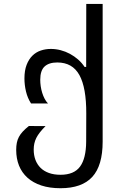

<svg xmlns="http://www.w3.org/2000/svg" viewBox="-20 -763 642 990"><path d="M292 207.5Q235.8 207.5 193.1 193.4Q150.4 179.2 121.6 153.3Q92.8 127.4 78.1 91.1Q63.5 54.7 63.5 9.8Q63.5 -10.3 66.7 -26.4Q69.8 -42.5 77.4 -56.9Q85 -71.3 97.7 -85Q110.4 -98.6 128.9 -113.3L214.8 -112.8Q197.8 -95.7 186 -80.8Q174.3 -65.9 167.2 -51.8Q160.2 -37.6 157 -22.9Q153.8 -8.3 153.8 8.3Q153.8 37.6 162.8 61.5Q171.9 85.4 189.2 102.5Q206.5 119.6 232.4 128.9Q258.3 138.2 292 138.2Q361.8 138.2 392.8 95.9Q423.8 53.7 424.3 -32.7L424.8 -177.2Q425.3 -311 389.4 -376Q353.5 -440.9 275.4 -440.9Q232.4 -440.9 210 -420.2Q187.5 -399.4 187.5 -351.6Q187.5 -335.9 189.9 -318.6Q192.4 -301.3 197.5 -284.7Q202.6 -268.1 210.2 -253.7Q217.8 -239.3 227.5 -229.5H140.1Q122.1 -257.3 114 -291.3Q106 -325.2 106 -358.4Q106 -399.4 117.2 -428.5Q128.4 -457.5 147 -475.8Q165.5 -494.1 190.2 -502.4Q214.8 -510.7 242.2 -510.7Q267.6 -510.7 292.7 -504.2Q317.9 -497.6 340.6 -485.4Q363.3 -473.1 382.8 -456.1Q402.3 -439 416 -418H424.3L424.8 -742.7H509.3V-32.7Q509.3 90.8 455.8 149.2Q402.3 207.5 292 207.5Z"/></svg>

Font: Hack
Style: Regular
Weight: 400
Monospace: yes
Designer: Christopher Simpkins
Foundry: Christopher Simpkins
Version: Version 2.019; ttfautohint (v1.4.1) -l 4 -r 80 -G 350 -x 0 -